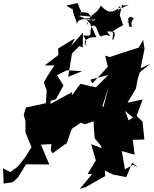

<svg xmlns="http://www.w3.org/2000/svg" viewBox="-52 -1113 1009 1262"><path d="M769 -1077C824 -1086 776 -1076 731 -1052C724 -1016 722 -1091 740 -1066C687 -1030 663 -1020 611 -1076C572 -1001 532 -1031 525 -949C515 -966 535 -972 533 -992C510 -994 459 -985 478 -1033C562 -1030 517 -1016 556 -1003L472 -1011L481 -1037L458 -1093L383 -1076C367 -1085 440 -1047 466 -1019C398 -1080 425 -1040 429 -1062C417 -1038 451 -987 458 -939C438 -998 527 -991 555 -980C531 -972 536 -993 596 -980C563 -994 578 -950 460 -1010C549 -986 546 -937 582 -868C509 -874 487 -828 519 -811C491 -850 539 -812 494 -881C574 -869 524 -899 554 -942C590 -961 589 -872 615 -874C663 -903 695 -842 652 -906C715 -912 681 -877 689 -847C708 -874 709 -928 671 -893C772 -969 737 -918 813 -1000C776 -1006 795 -962 797 -939C838 -926 789 -950 828 -993C757 -1019 855 -1011 757 -948L735 -1014L751 -1082L758 -1077ZM769 0 749 -120 833 -96 821 -194 897 -196 885 -313 843 -354 793 -322 770 -384 837 -328 886 -459 857 -453 786 -438 841 -530 854 -597 868 -639 937 -694 872 -664 898 -791 889 -851 860 -800 734 -760 670 -738 639 -747 657 -674 555 -565 543 -590 659 -620 578 -539 477 -562 421 -487 422 -508 280 -430V-450L316 -461L365 -551L323 -619L387 -651L488 -645L396 -608L417 -735L421 -761L469 -810L492 -801L493 -899L416 -812L440 -861L330 -794L332 -752L242 -683H306L260 -613L236 -572L255 -518L250 -435L118 -406L104 -358L116 -313L115 -244L155 -146L115 -81L63 -16L15 18L-32 -7L-28 94L33 84L66 53L119 -33H135L272 -32L217 -162L286 -166L282 -125L293 -105L385 -172L377 -144L420 -266L480 -307L504 -296L605 -329L622 -418L662 -543L629 -413L610 -408L564 -315L565 -268L571 -203L612 -154L616 -139L547 -166L578 -59L524 30L553 32L472 129L513 116L639 44L638 9L693 35L778 51L817 -44L855 -13L823 -30Z"/></svg>

Font: Hussar Lance
Style: Italic
Weight: 700
Foundry: Cannot Into Space Fonts, PlusOne Fonts
Version: Version 2.27